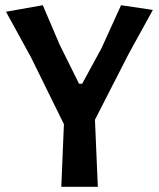

<svg xmlns="http://www.w3.org/2000/svg" viewBox="-20 -716 609 736"><path d="M283 -395H295L369 -531L444 -696L566 -678L474 -511L344 -257L355 0H215L225 -240L99 -496L3 -671L144 -696L209 -544Z"/></svg>

Font: Acme
Style: Regular
Weight: 400
Designer: Juan Pablo del Peral
Foundry: Juan Pablo del Peral
Version: Version 1.002